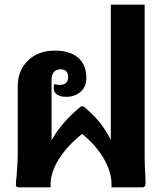

<svg xmlns="http://www.w3.org/2000/svg" viewBox="-20 -803 704 823"><path d="M603 -49 604 -22Q604 -9 600.5 -4.5Q597 0 589 0H458V-14Q458 -65 425.5 -122Q393 -179 332 -229Q269 -179 233 -122Q197 -65 197 -14V0H63Q48 0 48 -11Q48 -23 51 -47Q56 -110 56 -135V-433Q56 -501 100 -543.5Q144 -586 214 -586Q280 -586 315 -555.5Q350 -525 350 -470Q350 -430 325 -409Q300 -388 264 -388Q238 -388 224 -398Q210 -408 210 -426Q210 -434 213 -443Q225 -439 236 -439Q272 -439 272 -473Q272 -506 239 -506Q221 -506 211 -494Q201 -482 201 -463V-202Q245 -280 327 -347H338Q378 -314 405.5 -280.5Q433 -247 455 -203V-783H600V-132Q600 -94 603 -49Z"/></svg>

Font: Krub
Style: Bold
Weight: 700
Version: Version 1.000; ttfautohint (v1.6)